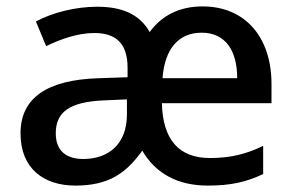

<svg xmlns="http://www.w3.org/2000/svg" viewBox="-20 -569 917 599"><path d="M612 -549C539 -549 484 -520 447 -469C416 -524 362 -548 283 -548C214 -548 142 -529 92 -502L124 -425C169 -447 223 -466 274 -466C336 -466 378 -439 378 -358V-328L288 -325C126 -320 44 -263 44 -153C44 -41 119 10 215 10C321 10 374 -30 424 -99C466 -26 537 10 628 10C700 10 748 -1 801 -26V-114C748 -88 698 -76 635 -76C539 -76 488 -132 485 -247H827V-307C827 -454 744 -549 612 -549ZM609 -467C685 -467 720 -409 720 -325H487C494 -418 538 -467 609 -467ZM308 -256 376 -259V-212C376 -118 317 -73 240 -73C188 -73 154 -97 154 -153C154 -216 192 -252 308 -256Z"/></svg>

Font: Noto Sans Cherokee Medium
Style: Regular
Weight: 500
Designer: Monotype Design Team
Foundry: Monotype Imaging Inc.
Version: Version 2.001